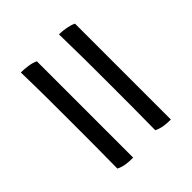

<svg xmlns="http://www.w3.org/2000/svg" viewBox="-29 -559 609 609"><g transform="rotate(45 275.0 -254.5)"><path d="M54 -310C144 -312 196 -312 282 -312C368 -312 406 -312 485 -311C494 -329 496 -347 496 -370H66C59 -357 54 -331 54 -310ZM54 -139C143 -141 196 -141 282 -141C368 -141 407 -141 486 -140C495 -157 497 -176 497 -200H65C57 -186 54 -158 54 -139Z"/></g></svg>

Font: Vollkorn Semibold
Style: Regular
Weight: 600
Designer: Friedrich Althausen
Foundry: Friedrich Althausen
Version: Version 4.015;PS 004.015;hotconv 1.0.88;makeotf.lib2.5.64775